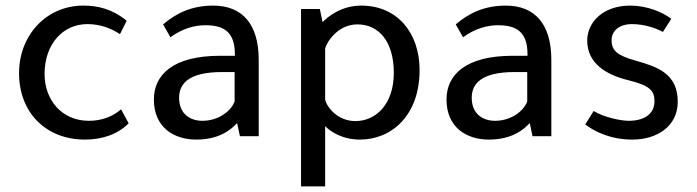

<svg xmlns="http://www.w3.org/2000/svg" viewBox="-20 -486 2486 685"><path d="M439 -46 412 -96C382 -70 343 -55 297 -55C200 -55 139 -130 139 -222C139 -326 202 -400 292 -400C337 -400 377 -385 408 -364L432 -412C379 -455 328 -466 277 -466C146 -466 48 -361 48 -225C48 -84 144 12 283 12C342 12 398 -5 439 -46Z M903 0V-273C903 -399 845 -466 741 -466C665 -466 610 -440 562 -399L588 -353C630 -384 674 -396 713 -396C782 -396 818 -369 818 -292V-287H765C597 -287 529 -219 529 -131C529 -31 601 12 680 12C761 12 803 -22 826 -47L836 0H903ZM817 -229V-124C805 -91 761 -55 702 -55C658 -55 619 -80 619 -137C619 -186 651 -229 773 -229H817Z M1054 -454V179H1140V-36C1158 -17 1201 12 1264 12C1378 12 1477 -75 1477 -236C1477 -369 1397 -466 1269 -466C1198 -466 1150 -427 1131 -407L1121 -454H1054ZM1140 -313C1145 -334 1184 -399 1255 -399C1333 -399 1385 -336 1385 -226C1385 -113 1320 -54 1248 -54C1185 -54 1146 -103 1140 -131V-313Z M1947 0V-273C1947 -399 1889 -466 1785 -466C1709 -466 1654 -440 1606 -399L1632 -353C1674 -384 1718 -396 1757 -396C1826 -396 1862 -369 1862 -292V-287H1809C1641 -287 1573 -219 1573 -131C1573 -31 1645 12 1724 12C1805 12 1847 -22 1870 -47L1880 0H1947ZM1861 -229V-124C1849 -91 1805 -55 1746 -55C1702 -55 1663 -80 1663 -137C1663 -186 1695 -229 1817 -229H1861Z M2345 -372 2375 -419C2343 -443 2289 -466 2228 -466C2133 -466 2075 -408 2075 -341C2075 -260 2143 -219 2221 -200C2298 -181 2315 -163 2315 -125C2315 -85 2286 -55 2223 -55C2196 -55 2135 -67 2098 -90L2068 -42C2102 -16 2159 12 2236 12C2325 12 2398 -36 2398 -123C2398 -224 2324 -248 2250 -269C2182 -288 2162 -305 2162 -343C2162 -374 2187 -400 2235 -400C2276 -400 2318 -387 2345 -372Z"/></svg>

Font: Tajawal Medium
Style: Regular
Weight: 500
Designer: Boutros Fonts
Foundry: Created by Boutros International 2017
Version: Version 1.700